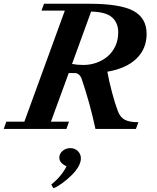

<svg xmlns="http://www.w3.org/2000/svg" viewBox="-51 -683 832 1017"><path d="M-31.2 0 -17.6 -38.6H78.1L292.5 -627H168.9L182.1 -663.1H422.4Q585.9 -663.1 655.8 -625.2Q725.6 -587.4 725.6 -503.4Q725.6 -424.3 671.6 -372.3Q617.7 -320.3 517.6 -303.2Q526.9 -251 543 -191.2Q559.1 -131.3 573.2 -94.7Q585.4 -62 609.9 -48.8Q634.3 -35.6 682.1 -35.6L668.9 0H454.6Q424.8 -139.2 381.8 -264.2Q377 -278.8 367.2 -287.4Q357.4 -295.9 346.2 -295.9H313L218.8 -38.6H314.5L300.8 0ZM575.2 -511.7Q575.2 -562.5 542.2 -591.3Q509.3 -620.1 431.6 -621.6L330.6 -344.2Q358.4 -338.9 390.6 -338.9Q426.3 -338.9 459 -350.3Q491.7 -361.8 517.8 -383.3Q543.9 -404.8 559.6 -438Q575.2 -471.2 575.2 -511.7ZM231.9 314 220.7 294.9Q275.9 249.5 301.3 197.8Q263.2 180.2 263.2 152.3Q263.2 131.3 280.3 116.5Q297.4 101.6 321.3 101.6Q345.7 101.6 361.6 117.4Q377.4 133.3 377.4 156.2Q377.4 176.8 363.5 200.9Q349.6 225.1 325.2 248Q302.7 270 276.6 288.8Q250.5 307.6 231.9 314Z"/></svg>

Font: Elstob 8pt
Style: Bold Italic
Weight: 700
Italic angle: -20°
Designer: Peter S. Baker
Version: Version 1.015